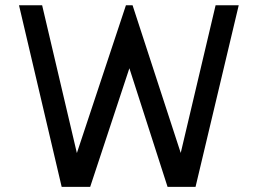

<svg xmlns="http://www.w3.org/2000/svg" viewBox="-20 -716 984 734"><path d="M892.6 -695.8 727.5 -1.5H620.6L474.6 -455.1L324.7 -1.5H215.8L52.7 -695.8H141.1L273.9 -130.9L461.4 -695.8H486.8L670.9 -131.3L804.2 -695.8Z"/></svg>

Font: Kawthoolei
Style: Bold
Weight: 700
Designer: Moe Zed
Foundry: Moe Zed
Version: Version 1.000;July 10, 2024;FontCreator 14.0.0.2901 32-bit